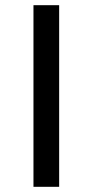

<svg xmlns="http://www.w3.org/2000/svg" viewBox="-20 -720 357 740"><path d="M109 -700H208V0H109Z"/></svg>

Font: CMG Sans Medium
Style: Regular
Weight: 500
Designer: Julieta Ulanovsky
Foundry: Julieta Ulanovsky
Version: Version 7.200